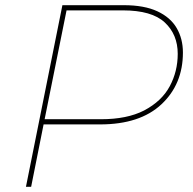

<svg xmlns="http://www.w3.org/2000/svg" viewBox="-20 -720 743 740"><path d="M100 0H80L220.5 -700H457.5Q536 -700 586.5 -676.5Q637 -653 661 -611.8Q685 -570.5 685 -517.5Q685 -395.5 602.2 -318Q519.5 -240.5 365.5 -240.5H148ZM369.5 -260.5Q469.5 -260.5 535 -294Q603.5 -330 634.2 -387.5Q665 -445 665 -512.5Q665 -587 615 -633.5Q565 -680 453.5 -680H236.5L152 -260.5Z"/></svg>

Font: Argentum Sans Thin
Style: Italic
Weight: 100
Italic angle: -11°
Designer: Julieta Ulanovsky (font), Cristiano Sobral (main changes and remaster)
Foundry: Julieta Ulanovsky (font), Cristiano Sobral (main changes and remaster)
Version: Version 2.007;June 15, 2022;FontCreator 14.0.0.2814 64-bit; 